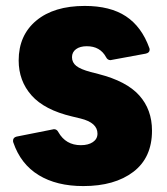

<svg xmlns="http://www.w3.org/2000/svg" viewBox="-20 -615 562 648"><path d="M25 -134Q24 -136 24 -140Q24 -151 36 -154L157 -178L162 -179Q172 -179 177 -169Q202 -125 253 -125Q278 -125 293.5 -135.5Q309 -146 309 -164Q309 -201 252 -215L223 -222Q130 -244 86.5 -293Q43 -342 43 -411Q43 -496 102.5 -545.5Q162 -595 266 -595Q352 -595 405 -560Q458 -525 484 -453Q485 -451 485 -447Q485 -437 472 -434L358 -413L353 -412Q343 -412 338 -422Q318 -459 273 -459Q250 -459 236.5 -449Q223 -439 223 -422Q223 -404 237.5 -392.5Q252 -381 286 -372L313 -365Q407 -341 450 -293Q493 -245 493 -174Q493 -83 430 -35Q367 13 261 13Q171 13 110.5 -24Q50 -61 25 -134Z"/></svg>

Font: LINE Seed Sans TH App ExtraBold
Style: Regular
Weight: 800
Designer: Dalton Maag Ltd | Thai characters by Cadson Demak Co.,Ltd.
Foundry: Dalton Maag Ltd
Version: Version 1.003